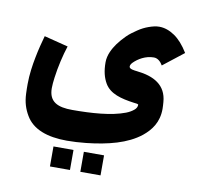

<svg xmlns="http://www.w3.org/2000/svg" viewBox="-91 -589 1111 1058"><g transform="rotate(10 464.5 -60.5)"><path d="M766 -284 881 -374C856 -415 830 -444 802 -463C774 -482 745 -492 716 -492C697 -492 678 -487 658 -480C638 -473 618 -463 599 -450C580 -437 561 -424 544 -407C527 -390 512 -373 499 -355C479 -327 458 -289 458 -248C458 -199 467 -163 485 -132C515 -81 577 -65 650 -55C661 -53 671 -54 676 -49C676 -37 671 -27 660 -18C649 -9 636 -1 618 6C540 36 429 43 323 43C241 43 191 21 191 -56C191 -73 193 -93 196 -116C204 -177 220 -246 237 -297L103 -331C93 -296 81 -249 73 -207C64 -162 56 -107 56 -56C56 -39 56 -21 57 -1C59 47 71 83 91 117C130 185 212 215 323 215C357 215 392 213 430 209C550 196 657 169 731 110C775 74 812 27 812 -49C812 -61 811 -74 810 -87C803 -182 732 -219 638 -229C622 -231 593 -233 593 -248C593 -255 597 -263 605 -271C629 -295 669 -320 716 -320C739 -320 756 -302 766 -284ZM368 371V259H256V371ZM539 371V259H426V371Z"/></g></svg>

Font: Iranian Sans Web
Style: Bold
Weight: 700
Designer: Hooman Mehr, Hadi Navid in Neviseh Pardaz Co. Ltd. (http://nevisa.com)
Foundry: http://font-store.ir
Version: 5.0.2 build 3/9/1393